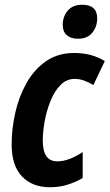

<svg xmlns="http://www.w3.org/2000/svg" viewBox="-20 -778 461 808"><path d="M190 10Q116 10 72.5 -35.5Q29 -81 29 -170Q29 -235 44 -302.5Q59 -370 91 -427.5Q123 -485 173 -520Q223 -555 292 -555Q330 -555 361.5 -546.5Q393 -538 421 -521L373 -420Q355 -431 335 -438.5Q315 -446 294 -446Q260 -446 234.5 -420Q209 -394 192.5 -353Q176 -312 168 -267.5Q160 -223 160 -186Q160 -99 221 -99Q246 -99 272.5 -109Q299 -119 328 -138V-29Q302 -13 266.5 -1.5Q231 10 190 10ZM308 -615Q278 -615 261 -630Q244 -645 244 -673Q244 -708 265 -733Q286 -758 326 -758Q389 -758 389 -701Q389 -666 368.5 -640.5Q348 -615 308 -615Z"/></svg>

Font: Noto Sans Condensed
Style: Bold Italic
Weight: 700
Width: 3
Italic angle: -12°
Designer: Monotype Design Team
Foundry: Monotype Imaging Inc.
Version: Version 2.013; ttfautohint (v1.8.4.7-5d5b)